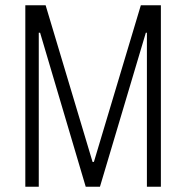

<svg xmlns="http://www.w3.org/2000/svg" viewBox="-20 -708 706 728"><path d="M76 0V-688H153L331 -94H336L514 -688H590V0H537V-584H533L359 0H305L132 -584H127V0Z"/></svg>

Font: Saira Condensed Light
Style: Regular
Weight: 300
Width: 3
Designer: Hector Gatti with collaboration of the Omnibus-Type team
Foundry: Omnibus-Type
Version: Version 1.101